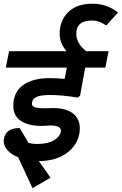

<svg xmlns="http://www.w3.org/2000/svg" viewBox="-61 -856 650 1025"><path d="M398.8 -582.5H518.8L501.2 -495H393.8L366.2 -343.8L353.8 -335Q333.8 -337.5 321.2 -340Q257.5 -348.8 206.2 -348.8Q158.8 -348.8 136.2 -339.4Q113.8 -330 110 -308.8Q106.2 -287.5 130 -281.9Q153.8 -276.2 206.2 -278.8Q281.2 -282.5 323.1 -254.4Q365 -226.2 365 -171.2Q365 -151.2 362.5 -141.2Q348.8 -75 290.6 -35.6Q232.5 3.8 146.2 3.8L208.8 92.5L112.5 148.8L36.2 -16.2Q1.2 -30 -20 -53.1Q-41.2 -76.2 -41.2 -102.5Q-41.2 -111.2 -40 -116.2Q-28.8 -172.5 43.8 -172.5L91.2 -93.8Q108.8 -87.5 137.5 -87.5Q195 -87.5 226.9 -106.9Q258.8 -126.2 263.8 -153.8Q268.8 -186.2 207.5 -186.2L186.2 -185L161.2 -183.8Q90 -183.8 49.4 -211.2Q8.8 -238.8 10 -293.8Q10 -311.2 12.5 -321.2Q23.8 -381.2 75 -410Q126.2 -438.8 201.2 -438.8Q245 -438.8 283.8 -435L296.2 -495H-30L-12.5 -582.5H295Q257.5 -623.8 257.5 -676.2Q257.5 -746.2 303.1 -791.2Q348.8 -836.2 432.5 -836.2Q475 -836.2 510.6 -822.5Q546.2 -808.8 568.8 -788.8L506.2 -720Q487.5 -732.5 470 -739.4Q452.5 -746.2 427.5 -746.2Q346.2 -746.2 346.2 -675Q346.2 -625 398.8 -582.5Z"/></svg>

Font: Cambay
Style: Bold Italic
Weight: 700
Italic angle: -11°
Designer: Pooja Saxena
Foundry: Pooja Saxena
Version: Version 1.006;PS 001.006;hotconv 1.0.70;makeotf.lib2.5.58329